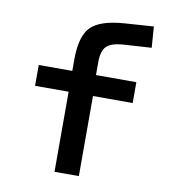

<svg xmlns="http://www.w3.org/2000/svg" viewBox="-81 -791 776 862"><g transform="rotate(10 307.0 -360.0)"><path d="M225 -365H72V-460H225V-512Q225 -618 266.5 -660.5Q308 -703 419 -711L551 -720L558 -624L429 -616Q375 -612 354 -591Q333 -570 333 -519V-460H517V-365H336V0H225Z"/></g></svg>

Font: Intel One Mono Medium
Style: Regular
Weight: 500
Monospace: yes
Designer: Fred Shallcrass
Foundry: Frere-Jones Type LLC
Version: Version 1.400;hotconv 1.1.0;makeotfexe 2.6.0;FJTRelease1.4